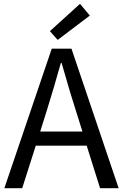

<svg xmlns="http://www.w3.org/2000/svg" viewBox="-20 -989 646 1009"><path d="M452.1 -907.2 283.2 -779.3 242.2 -825.2 400.4 -968.8ZM191.4 -297.9H413.1L377.9 -410.2Q354.5 -480.5 303.7 -658.2H299.8Q265.6 -535.2 226.6 -410.2ZM505.9 0 435.5 -223.6H168L96.7 0H2.9L252 -733.4H355.5L603.5 0Z"/></svg>

Font: GenYoGothic TW TTF Regular
Style: Regular
Weight: 400
Version: Version 1.300